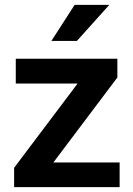

<svg xmlns="http://www.w3.org/2000/svg" viewBox="-20 -770 546 790"><path d="M472.2 -101.6V0H38.1V-79.6L299.3 -426.3H44.9V-528.3H462.9V-451.2L199.7 -101.6ZM191.4 -601.6 287.1 -750H429.7L296.4 -601.6Z"/></svg>

Font: Vazirmatn RD UI SemiBold
Style: Regular
Weight: 600
Designer: Saber Rastikerdar
Foundry: Saber Rastikerdar
Version: Version 33.003